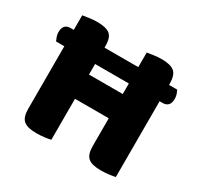

<svg xmlns="http://www.w3.org/2000/svg" viewBox="-137 -778 974 946"><g transform="rotate(30 350.5 -304.5)"><path d="M639 -432H33Q29 -440 24.5 -452.5Q20 -465 20 -478Q20 -525 62 -525H668Q672 -518 676.5 -506Q681 -494 681 -480Q681 -455 670 -443.5Q659 -432 639 -432ZM80 -442H255V-1Q244 2 221 5Q198 8 174 8Q122 8 101 -10.5Q80 -29 80 -75ZM255 -211H80V-608Q92 -610 115.5 -613.5Q139 -617 161 -617Q211 -617 233 -600Q255 -583 255 -534ZM447 -442H622V-1Q611 2 588 5Q565 8 541 8Q489 8 468 -10.5Q447 -29 447 -75ZM622 -211H447V-608Q459 -610 482.5 -613.5Q506 -617 528 -617Q578 -617 600 -599Q622 -581 622 -532ZM548 -234H155V-372H548Z"/></g></svg>

Font: Baloo Tamma 2 ExtraBold
Style: Regular
Weight: 800
Designer: Divya Kowshik, Shuchita Grover and Ek Type
Foundry: Ek Type
Version: Version 1.700